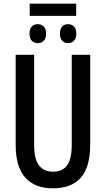

<svg xmlns="http://www.w3.org/2000/svg" viewBox="-20 -1011 574 1041"><path d="M393 -991V-925H141V-991ZM185 -880Q204 -880 217 -867.5Q230 -855 230 -828Q230 -803 217 -790Q204 -777 185 -777Q165 -777 152.5 -790Q140 -803 140 -828Q140 -855 152.5 -867.5Q165 -880 185 -880ZM349 -880Q368 -880 381 -867.5Q394 -855 394 -828Q394 -803 381 -790Q368 -777 349 -777Q330 -777 317.5 -790Q305 -803 305 -828Q305 -855 317.5 -867.5Q330 -880 349 -880ZM469 -227Q469 -105 418 -47.5Q367 10 267 10Q169 10 117 -48Q65 -106 65 -226V-714H165V-226Q165 -148 191.5 -114Q218 -80 268 -80Q318 -80 343.5 -114Q369 -148 369 -227V-714H469Z"/></svg>

Font: Noto Sans ExtraCondensed Medium
Style: Regular
Weight: 500
Width: 2
Designer: Monotype Design Team
Foundry: Monotype Imaging Inc.
Version: Version 2.013; ttfautohint (v1.8.4.7-5d5b)